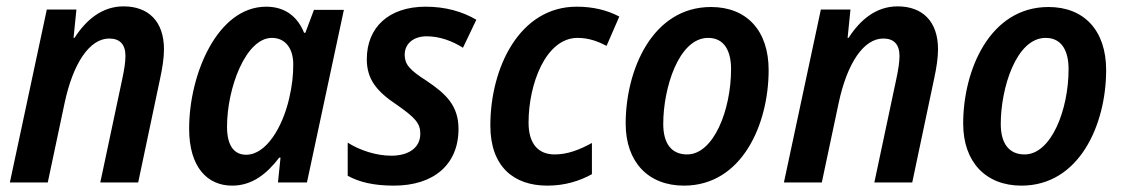

<svg xmlns="http://www.w3.org/2000/svg" viewBox="-20 -573 3531 603"><path d="M11 0H130L183 -250C210 -376 262 -452 323 -452C357 -452 374 -433 374 -397C374 -378 370 -353 364 -325L295 0H414L483 -327C490 -359 495 -392 495 -418C495 -506 446 -553 368 -553C300 -553 250 -510 214 -454H211L220 -543H127Z M709 10C772 10 818 -27 857 -78H861L853 0H944L1060 -542H966L939 -470H935C915 -520 876 -552 816 -552C663 -552 574 -340 574 -169C574 -47 632 10 709 10ZM753 -87C715 -87 693 -116 693 -175C693 -297 752 -454 834 -454C876 -454 901 -421 901 -371C901 -338 898 -306 888 -263C867 -173 816 -87 753 -87Z M1217 10C1342 10 1420 -56 1420 -168C1420 -241 1381 -278 1320 -319C1265 -354 1251 -372 1251 -401C1251 -437 1280 -459 1320 -459C1361 -459 1401 -444 1434 -423L1476 -511C1432 -537 1378 -552 1317 -552C1201 -552 1132 -487 1132 -387C1132 -324 1163 -286 1226 -244C1285 -203 1300 -185 1300 -153C1300 -108 1262 -84 1209 -84C1161 -84 1110 -101 1072 -125V-21C1108 -1 1154 10 1217 10Z M1699 10C1755 10 1801 -5 1839 -26V-124C1799 -102 1762 -88 1722 -88C1670 -88 1640 -122 1640 -188C1640 -309 1694 -454 1794 -454C1829 -454 1858 -443 1885 -429L1925 -521C1887 -541 1843 -552 1791 -552C1612 -552 1520 -361 1520 -179C1520 -50 1593 10 1699 10Z M2128 10C2310 10 2394 -182 2394 -353C2394 -477 2325 -551 2213 -551C2028 -551 1945 -352 1945 -185C1945 -64 2016 10 2128 10ZM2138 -88C2089 -88 2063 -122 2063 -184C2063 -295 2111 -454 2204 -454C2256 -454 2276 -411 2276 -356C2276 -227 2221 -88 2138 -88Z M2442 0H2561L2614 -250C2641 -376 2693 -452 2754 -452C2788 -452 2805 -433 2805 -397C2805 -378 2801 -353 2795 -325L2726 0H2845L2914 -327C2921 -359 2926 -392 2926 -418C2926 -506 2877 -553 2799 -553C2731 -553 2681 -510 2645 -454H2642L2651 -543H2558Z M3188 10C3370 10 3454 -182 3454 -353C3454 -477 3385 -551 3273 -551C3088 -551 3005 -352 3005 -185C3005 -64 3076 10 3188 10ZM3198 -88C3149 -88 3123 -122 3123 -184C3123 -295 3171 -454 3264 -454C3316 -454 3336 -411 3336 -356C3336 -227 3281 -88 3198 -88Z"/></svg>

Font: Noto Sans SemiCondensed SemiBold
Style: Italic
Weight: 600
Width: 4
Italic angle: -12°
Designer: Monotype Design Team
Foundry: Monotype Imaging Inc.
Version: Version 2.013